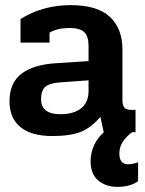

<svg xmlns="http://www.w3.org/2000/svg" viewBox="-20 -515 565 748"><path d="M518 117V191Q487 213 438 213Q392 213 362.5 188Q333 163 333 113Q333 80 347 50Q361 20 385 0H384L371 -60Q336 -18 295 -1.5Q254 15 185 15Q102 15 59.5 -20Q17 -55 17 -120Q17 -193 64.5 -228.5Q112 -264 202 -269L325 -277V-336Q325 -374 308 -390Q291 -406 251 -406Q205 -406 173 -388V-349H60V-441Q147 -495 255 -495Q360 -495 408.5 -449Q457 -403 457 -323V-124Q457 -105 464.5 -96Q472 -87 489 -87H508V0H494Q469 20 457 39.5Q445 59 445 83Q445 125 479 125Q497 125 518 117ZM325 -202 214 -194Q172 -191 156 -176.5Q140 -162 140 -129Q140 -70 215 -70Q267 -70 296 -93Q325 -116 325 -161Z"/></svg>

Font: Pridi Medium
Style: Regular
Weight: 500
Designer: Katatrad Team
Foundry: CadsonDemak
Version: Version 1.001